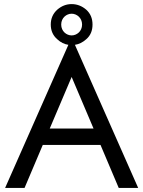

<svg xmlns="http://www.w3.org/2000/svg" viewBox="-20 -918 700 938"><path d="M228 -798C228 -768 239 -744 260 -726C276 -711 294 -702 314 -699L5 0H100L189 -210H471L560 0H655L346 -699C366 -702 384 -711 401 -726C422 -744 432 -768 432 -798C432 -828 422 -852 401 -871C380 -889 356 -898 330 -898C304 -898 281 -889 260 -871C239 -852 228 -828 228 -798ZM279 -798C279 -831 305 -851 330 -851C355 -851 381 -831 381 -798C381 -765 355 -745 330 -745C305 -745 279 -765 279 -798ZM330 -542 437 -290H223Z"/></svg>

Font: Jost
Style: Regular
Weight: 400
Version: Version 3.710